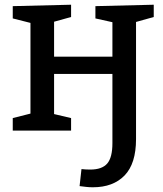

<svg xmlns="http://www.w3.org/2000/svg" viewBox="-20 -553 692 813"><path d="M373 240Q359 240 345.5 238.5Q332 237 317 235L325 163Q335 164 343.5 164.5Q352 165 362 165Q412 165 434 139.5Q456 114 456 53V-240H209V-70L281 -53V0H34V-53L109 -72V-456L34 -475V-527L281 -533V-481L209 -461V-313H456V-459L384 -475V-527L631 -533V-481L556 -460V36Q556 140 507.5 190Q459 240 373 240Z"/></svg>

Font: Bitter Medium
Style: Regular
Weight: 500
Designer: Sol Matas, and Bitter project Authors
Foundry: Sol Matas
Version: Version 2.001